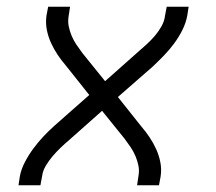

<svg xmlns="http://www.w3.org/2000/svg" viewBox="-20 -550 640 570"><path d="M35 0 39 -27Q43 -48 54 -69Q65 -90 79 -109Q93 -128 109 -145Q125 -162 143 -178L245 -268L175 -356Q162 -371 151 -387.5Q140 -404 131.5 -422.5Q123 -441 119 -461.5Q115 -482 118 -504L123 -530H188L184 -504Q181 -487 184 -472Q187 -457 193 -443Q199 -429 207.5 -416.5Q216 -404 225 -392L292 -309L390 -396Q403 -407 416 -419Q429 -431 440 -444Q451 -457 459.5 -472Q468 -487 470 -504L475 -530H540L536 -504Q532 -482 521.5 -461Q511 -440 497 -421Q483 -402 466.5 -385Q450 -368 433 -352L330 -262L400 -174Q413 -159 424 -142.5Q435 -126 443.5 -107.5Q452 -89 456 -68.5Q460 -48 457 -27L452 0H387L391 -27Q394 -43 391 -58Q388 -73 382 -87Q376 -101 367.5 -113.5Q359 -126 350 -138L283 -221L185 -134Q172 -123 159.5 -111Q147 -99 136 -86Q125 -73 116 -58Q107 -43 105 -27L100 0Z"/></svg>

Font: Iosevka Curly LtExObl
Style: Regular
Weight: 300
Width: 7
Italic angle: -9°
Monospace: yes
Designer: Belleve Invis
Foundry: Belleve Invis
Version: Version 11.1.0; ttfautohint (v1.8.3)